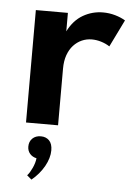

<svg xmlns="http://www.w3.org/2000/svg" viewBox="-52 -519 539 792"><g transform="rotate(5 217.5 -123.5)"><path d="M65.5 0V-465.5H198.2V-389.1Q221.8 -435.9 260.2 -458Q298.6 -480 342.7 -480Q368.6 -480 393.2 -473Q417.7 -465.9 435.5 -455L380.5 -342.7Q364.5 -353.2 345 -359.1Q325.5 -365 306.4 -365Q284.5 -365 265 -356.4Q245.5 -347.7 230.5 -331.4Q215.5 -315 206.8 -290.7Q198.2 -266.4 198.2 -235V0ZM89.1 216.4Q94.5 210.9 99.8 202.3Q105 193.6 109.5 183.9Q114.1 174.1 117.3 163.4Q120.5 152.7 121.4 143.2Q104.1 139.5 93.9 127.5Q83.6 115.5 83.6 97.7Q83.6 77.3 96.8 64.3Q110 51.4 131.8 51.4Q153.2 51.4 166.4 65Q179.5 78.6 179.5 105.5Q179.5 121.4 174.5 138.2Q169.5 155 160.2 171.6Q150.9 188.2 137.7 203.9Q124.5 219.5 108.2 232.7Z"/></g></svg>

Font: Spartan
Style: Bold
Weight: 700
Designer: Matt Bailey, Mirko Velimirovic
Foundry: Matt Bailey
Version: Version 1.005